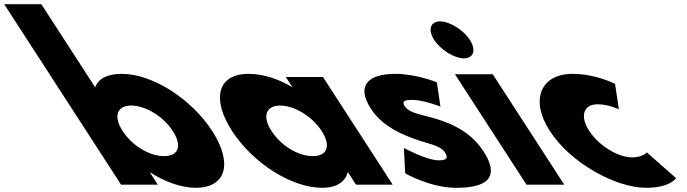

<svg xmlns="http://www.w3.org/2000/svg" viewBox="-517 -880 3274 915"><path d="M494.2 -256C397 -406 213 -528 63 -528C-6 -528 -48.1 -505 -63.5 -464L-320 -860H-497L60 0H235L197.4 -58H199.4C264.6 -16 344.7 15 414.7 15C564.7 15 591.3 -106 494.2 -256ZM306.2 -256C351.5 -186 335.9 -136 263.9 -136C194.9 -136 112.5 -186 67.2 -256C21.2 -327 41.8 -377 107.8 -377C174.8 -377 260.2 -327 306.2 -256Z M588.7 -256C685.8 -106 869.2 15 1019.2 15C1089.2 15 1129.1 -16 1139.9 -58H1141.9L1179.5 0H1354.5L1022.2 -513H845.2L877 -464C808.4 -505 736.5 -528 667.5 -528C517.5 -528 491.5 -406 588.7 -256ZM776.7 -256C730.7 -327 751.3 -377 818.3 -377C884.3 -377 969.7 -327 1015.7 -256C1061 -186 1043.4 -136 974.4 -136C902.4 -136 822 -186 776.7 -256Z M1367 -528C1232 -528 1181.9 -468 1249.9 -363C1299.8 -286 1375.1 -250 1444.6 -223C1522 -193 1579.9 -190 1603.9 -153C1625.9 -119 1597.9 -116 1572.9 -116C1515.9 -116 1407.6 -175 1407.6 -175L1414 -54C1414 -54 1532.7 15 1656.7 15C1761.7 15 1884.2 -9 1786.4 -160C1718.4 -265 1605.7 -303 1524.1 -324C1471.1 -338 1429.9 -346 1412.4 -373C1396.9 -397 1408.3 -404 1447.3 -404C1501.3 -404 1582 -372 1582 -372L1564.9 -488C1564.9 -488 1466 -528 1367 -528Z M1992 0H2172L1831.3 -526H1651.3ZM1552.1 -690C1583.2 -642 1648.1 -602 1694.1 -602C1740.1 -602 1753.2 -642 1722.1 -690C1691 -738 1626.1 -778 1580.1 -778C1534.1 -778 1521 -738 1552.1 -690Z M2330.9 -383C2383.9 -383 2432.5 -359 2432.5 -359L2414.1 -480C2414.1 -480 2325 -528 2211 -528C2062 -528 2006 -406 2103.8 -255C2201 -105 2414.7 15 2562.7 15C2676.7 15 2704.9 -31 2704.9 -31L2565.2 -154C2565.2 -154 2547.8 -130 2494.8 -130C2427.8 -130 2336.5 -186 2290.5 -257C2245.2 -327 2263.9 -383 2330.9 -383Z"/></svg>

Font: Hussar
Style: BdOpOblSeven
Weight: 700
Foundry: Cannot Into Space Fonts
Version: Version 2.00